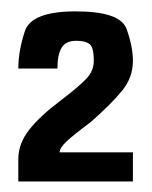

<svg xmlns="http://www.w3.org/2000/svg" viewBox="-20 -702 274 346"><path d="M13 -375V-415.5Q13 -443 32.5 -468Q52 -493 89.5 -521Q123.5 -547 136.2 -560.8Q149 -574.5 149 -592.5Q149 -617 141.2 -622.8Q133.5 -628.5 117.5 -628.5Q98.5 -628.5 91 -616Q83.5 -603.5 83.5 -578.5H13Q13 -610 24.8 -645.8Q36.5 -681.5 116.5 -681.5Q196.5 -681.5 208 -650Q219.5 -618.5 219.5 -592Q219.5 -562.5 200.2 -538.8Q181 -515 143.5 -482Q112.5 -459 100 -447.2Q87.5 -435.5 87.5 -427.5H219.5V-375Z"/></svg>

Font: Anybody Condensed Regular
Style: Bold
Weight: 700
Width: 3
Designer: Tyler Finck
Foundry: Etcetera Type Company
Version: Version 1.010; ttfautohint (v1.8.3) -l 8 -r 50 -G 200 -x 14 